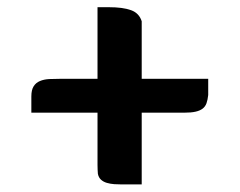

<svg xmlns="http://www.w3.org/2000/svg" viewBox="-20 -541 649 520"><path d="M274.4 -521.5Q313 -521.5 335 -513.4Q356.9 -505.4 363.8 -483.4V-327.6H543.9V-283.7Q542.5 -270.5 539.3 -261.5Q536.1 -252.4 528.8 -246.8Q521.5 -241.2 509.5 -238.5Q497.6 -235.8 478.5 -235.8H363.8V-41.5H310.5Q300.3 -41.5 289.6 -42.2Q278.8 -43 269.5 -45.7Q260.3 -48.3 253.7 -54.2Q247.1 -60.1 245.1 -70.3Q244.6 -75.7 244.4 -81.5Q244.1 -87.4 244.1 -94.2V-235.8H64.9V-279.8Q64.9 -297.4 71 -307.1Q77.1 -316.9 88.1 -321.5Q99.1 -326.2 113.8 -326.9Q128.4 -327.6 145.5 -327.6H244.1V-521.5Z"/></svg>

Font: Tienne Black
Style: Regular
Weight: 900
Designer: vernon adams
Foundry: vernon adams
Version: Version 001.001